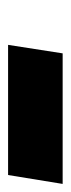

<svg xmlns="http://www.w3.org/2000/svg" viewBox="130 -956 175 475"><g transform="rotate(90 217.5 -718.5)"><path d="M435 -786 413 -651H91L112 -786Z"/></g></svg>

Font: Bitter Thin Black
Style: Italic
Weight: 900
Italic angle: -9°
Version: Version 3.020